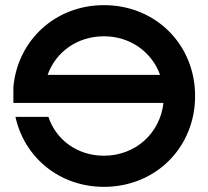

<svg xmlns="http://www.w3.org/2000/svg" viewBox="-20 -726 810 746"><path d="M384 0C585 0 738 -153 738 -353C738 -553 585 -706 384 -706C196 -706 49 -571 32 -388V-326H615C602 -208 506 -121 384 -121C281 -121 198 -182 168 -272H40C75 -113 212 0 384 0ZM165 -435C197 -525 281 -585 384 -585C486 -585 570 -524 602 -435Z"/></svg>

Font: Lineal
Style: Bold
Weight: 700
Designer: Created by Frank Adebiaye with contributions from Anton Moglia & Ariel Martín Pérez
Created by Frank ADEBIAYE with FontF
Foundry: Velvetyne Type Foundry
Version: Version 2.000;Glyphs 3.2 (3227)